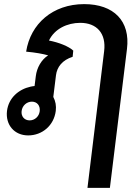

<svg xmlns="http://www.w3.org/2000/svg" viewBox="-20 -646 678 933"><path d="M486 -397 405 267H514L597 -408C614 -544 533 -626 389 -626C236 -626 128 -530 107 -395C152 -391 190 -384 214 -377C181 -356 159 -317 154 -276L148 -228C142 -227 137 -227 129 -225C70 -212 22 -170 14 -107C6 -39 50 12 117 12C185 12 242 -36 251 -107C254 -132 250 -154 239 -175L252 -280C257 -321 283 -354 333 -370L336 -400C314 -421 265 -440 218 -449C245 -506 307 -535 370 -535C450 -535 497 -484 486 -397ZM85 -106C88 -133 110 -152 135 -152C160 -152 176 -133 173 -106C170 -80 149 -61 124 -61C99 -61 82 -80 85 -106Z"/></svg>

Font: TPK Tissa Web SemiBold
Style: Italic
Weight: 600
Italic angle: -7°
Designer: Jacques Le Bailly, Suppakit Chalermlarp | Katatrad Co.,Ltd.
Foundry: Jacques Le Bailly, Cadson Demak Co.,Ltd.
Version: Version 5.000;Glyphs 3.1.2 (3151)